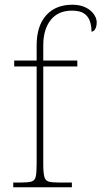

<svg xmlns="http://www.w3.org/2000/svg" viewBox="-20 -792 429 812"><path d="M36 0V-20H68Q98 -20 112.5 -24Q127 -28 131 -44.5Q135 -61 135 -98V-511H40V-536H135V-600Q135 -682 175 -727Q215 -772 286 -772Q318 -772 341 -761Q364 -750 376.5 -732.5Q389 -715 389 -697Q389 -684 385.5 -675Q382 -666 377 -662Q372 -658 367 -658Q367 -683 360 -703Q353 -723 335.5 -735Q318 -747 284 -747Q226 -747 194.5 -707.5Q163 -668 163 -600V-536H307V-511H163V-98Q163 -61 167.5 -44.5Q172 -28 186 -24Q200 -20 230 -20H284V0Z"/></svg>

Font: Noto Serif Thai Thin
Style: Regular
Weight: 250
Version: Version 2.001